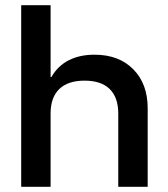

<svg xmlns="http://www.w3.org/2000/svg" viewBox="-20 -720 648 740"><path d="M61.7 0V-700H175V-423.3H178.3Q202.5 -465.8 244.6 -487.5Q286.7 -509.2 344.2 -509.2Q438.3 -509.2 493.8 -452.9Q549.2 -396.7 549.2 -302.5V0H435.8V-282.5Q435.8 -344.2 402.9 -376.7Q370 -409.2 305.8 -409.2Q241.7 -409.2 208.3 -376.7Q175 -344.2 175 -282.5V0Z"/></svg>

Font: Funnel Display Medium
Style: Regular
Weight: 500
Designer: NORD ID, Kristian Moeller
Foundry: Dicotype
Version: Version 1.000